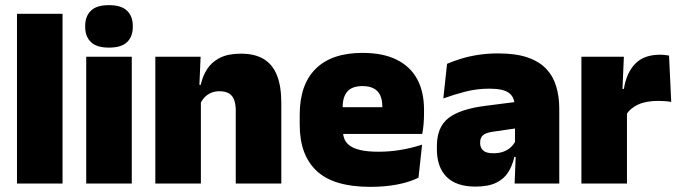

<svg xmlns="http://www.w3.org/2000/svg" viewBox="-20 -713 2638 746"><path d="M46 0V-659.5H223V0Z M315 0V-492.5H492V0ZM403.5 -528Q355 -528 333 -549.8Q311 -571.5 311 -608.5V-612.5Q311 -649.5 333 -671.2Q355 -693 403.5 -693Q451.5 -693 473.8 -671.2Q496 -649.5 496 -612.5V-608.5Q496 -571 473.8 -549.5Q451.5 -528 403.5 -528Z M896 0V-283Q896 -306.5 890.2 -323.5Q884.5 -340.5 870.5 -349.5Q856.5 -358.5 832.5 -358.5Q814 -358.5 799.5 -352Q785 -345.5 774.8 -334.8Q764.5 -324 758.5 -310.5L731.5 -383.5H760Q767.5 -418 785.2 -445.2Q803 -472.5 834.8 -488.5Q866.5 -504.5 916 -504.5Q970 -504.5 1004.8 -483.5Q1039.5 -462.5 1056.2 -420.2Q1073 -378 1073 -313.5V0ZM583.5 0V-492.5H759.5L754 -366L760.5 -348V0Z M1418.5 13Q1277 13 1210.8 -48.5Q1144.5 -110 1144.5 -228.5V-267Q1144.5 -384.5 1206.8 -446Q1269 -507.5 1388.5 -507.5Q1468 -507.5 1521 -481.2Q1574 -455 1600.8 -405.8Q1627.5 -356.5 1627.5 -287V-271.5Q1627.5 -251.5 1625.8 -230.8Q1624 -210 1620.5 -192.5H1462Q1464 -223 1464.8 -250Q1465.5 -277 1465.5 -298.5Q1465.5 -324.5 1457.5 -342.2Q1449.5 -360 1432.5 -369.2Q1415.5 -378.5 1388.5 -378.5Q1348 -378.5 1329.8 -357.5Q1311.5 -336.5 1311.5 -298V-253.5L1312.5 -234.5V-203.5Q1312.5 -188 1318 -173.5Q1323.5 -159 1338.2 -147.8Q1353 -136.5 1380.2 -130Q1407.5 -123.5 1451 -123.5Q1495.5 -123.5 1538 -130.8Q1580.5 -138 1620 -151L1606 -22.5Q1571.5 -5.5 1523.8 3.8Q1476 13 1418.5 13ZM1238 -192.5V-296.5H1585V-192.5Z M1979.5 0 1984.5 -126 1981 -130.5V-283.5L1979.5 -301.5Q1979.5 -336 1957.2 -352.2Q1935 -368.5 1881.5 -368.5Q1833 -368.5 1788.2 -357Q1743.5 -345.5 1702.5 -330.5L1717 -465Q1742 -476 1772.5 -485.2Q1803 -494.5 1839 -500Q1875 -505.5 1915.5 -505.5Q1984 -505.5 2029.8 -489.8Q2075.5 -474 2102.5 -445.2Q2129.5 -416.5 2141.2 -377Q2153 -337.5 2153 -290V0ZM1827 12Q1753 12 1715.2 -25.8Q1677.5 -63.5 1677.5 -133V-145.5Q1677.5 -219.5 1722.8 -254.5Q1768 -289.5 1867.5 -302L1993 -318L2003.5 -217L1897 -201.5Q1868 -197.5 1856.8 -187.8Q1845.5 -178 1845.5 -159V-157Q1845.5 -139.5 1857.2 -128.5Q1869 -117.5 1896.5 -117.5Q1919.5 -117.5 1936.2 -123.8Q1953 -130 1964.2 -140.5Q1975.5 -151 1982 -163.5L2007 -103.5H1978.5Q1971 -70 1954.8 -44Q1938.5 -18 1908 -3Q1877.5 12 1827 12Z M2413.5 -267.5 2362.5 -367.5H2404Q2414 -430 2448 -465.2Q2482 -500.5 2545.5 -500.5Q2555 -500.5 2563.2 -499.5Q2571.5 -498.5 2579.5 -497L2588 -317Q2578 -319 2564.2 -320Q2550.5 -321 2537.5 -321Q2490.5 -321 2459.5 -306.8Q2428.5 -292.5 2413.5 -267.5ZM2239 0V-492.5H2404L2397 -329.5H2416V0Z"/></svg>

Font: Anek Bangla ExtraBold
Style: Regular
Weight: 800
Designer: Sulekha Rajkumar (Bangla), Yesha Goshar (Latin)
Foundry: Ek Type
Version: Version 1.003